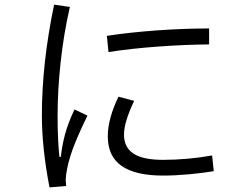

<svg xmlns="http://www.w3.org/2000/svg" viewBox="-20 -794 1040 830"><path d="M194 16Q161 -155 161 -295Q161 -521 214 -774L282 -764Q255 -645 242 -524Q229 -403 229 -294Q229 -185 237 -116H243Q248 -163 260.5 -211Q273 -259 302 -321L358 -294Q314 -204 293.5 -147Q273 -90 266 -40Q264 -22 264 -16Q264 -8 266 10ZM442 -639Q539 -654 657 -662.5Q775 -671 884 -671V-602Q775 -601 660.5 -592.5Q546 -584 449 -569ZM492 -376 560 -358Q516 -266 516 -212Q516 -157 557 -130Q598 -103 684 -103Q791 -103 897 -122L904 -54Q856 -46 796.5 -40.5Q737 -35 684 -35Q566 -35 506 -76.5Q446 -118 446 -205Q446 -280 492 -376Z"/></svg>

Font: IBM Plex Sans SC
Style: Regular
Weight: 400
Designer: Mike Abbink; Paul van der Laan; Pieter van Rosmalen; Eunyou Noh; Wujin Sim; Chorong Kim; Dohee Lee; Yejin We; Jinhee Kim
Foundry: Sandoll Inc.
Version: Version 1.000